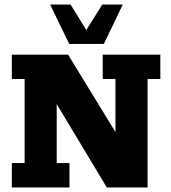

<svg xmlns="http://www.w3.org/2000/svg" viewBox="-20 -823 751 843"><path d="M32 0V-107H88V-476H32V-583H279L487 -243V-476H431V-583H684V-476H628V0H449L229 -366V-107H285V0ZM284 -630 200 -803H290L359 -691L429 -803H519L436 -630Z"/></svg>

Font: Rokkitt SemiBold ExtraBold
Style: Regular
Weight: 800
Version: Version 3.103